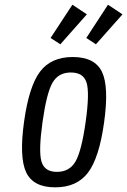

<svg xmlns="http://www.w3.org/2000/svg" viewBox="-20 -794 546 824"><path d="M83.4 -272.9Q61.9 -119.3 92.2 -54.6Q122.6 10 216.9 10Q310.1 10 357.9 -53.4Q405.7 -116.7 426.7 -268.3Q448.3 -421.9 417.6 -485.6Q387 -549.3 292 -549.3Q199.4 -549.3 152.1 -486.9Q104.7 -424.4 83.4 -272.9ZM162.6 -271Q180.1 -395.4 205.4 -439.1Q230.6 -482.9 284.1 -482.9Q338.1 -482.9 351.6 -439.1Q365.1 -395.4 347.6 -271Q330 -145.9 304.1 -101.1Q278.3 -56.4 224.3 -56.4Q170.7 -56.4 157.9 -101.1Q145 -145.9 162.6 -271ZM239 -604 352.7 -732.4 290.7 -773.7 197 -631ZM391.7 -604 505.7 -732.4 443.4 -773.7 350.3 -631Z"/></svg>

Font: Secuela ExtLt
Style: Italic
Weight: 200
Italic angle: -8°
Designer: Fernando Haro
Foundry: deFharo
Version: Version 1.704